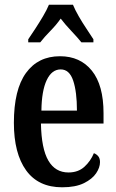

<svg xmlns="http://www.w3.org/2000/svg" viewBox="-20 -786 495 816"><path d="M244 10Q143 10 91 -62Q39 -134 39 -264Q39 -405 90.5 -476Q142 -547 235 -547Q321 -547 370.5 -485.5Q420 -424 420 -305V-261H154Q156 -154 185.5 -103.5Q215 -53 271 -53Q312 -53 338.5 -77Q365 -101 379 -135Q390 -131 397.5 -122Q405 -113 405 -97Q405 -74 388.5 -49.5Q372 -25 336.5 -7.5Q301 10 244 10ZM307 -316Q307 -396 291 -443.5Q275 -491 238 -491Q200 -491 178.5 -445.5Q157 -400 156 -316ZM100 -619Q113 -638 130 -664Q147 -690 163 -717Q179 -744 188 -766H290Q299 -744 314.5 -717Q330 -690 347.5 -664Q365 -638 377 -619V-606H326Q310 -626 283.5 -654Q257 -682 238 -707Q220 -681 194.5 -655Q169 -629 151 -606H100Z"/></svg>

Font: Noto Serif Ethiopic ExtraCondensed SemiBold
Style: Regular
Weight: 600
Width: 2
Designer: Monotype Design Team
Foundry: Monotype Imaging Inc.
Version: Version 2.102; ttfautohint (v1.8.4.7-5d5b)